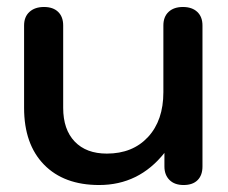

<svg xmlns="http://www.w3.org/2000/svg" viewBox="-20 -520 654 550"><path d="M49 -211V-447Q49 -472 64.5 -486Q80 -500 106 -500Q132 -500 146.5 -486Q161 -472 161 -447V-211Q161 -149 194 -114.5Q227 -80 286 -80Q360 -80 404 -127.5Q448 -175 448 -256V-447Q448 -472 463 -486Q478 -500 504 -500Q530 -500 545 -486Q560 -472 560 -447V-43Q560 -18 546 -4Q532 10 506 10Q480 10 465.5 -4.5Q451 -19 451 -43V-82Q378 10 264 10Q163 10 106 -48.5Q49 -107 49 -211Z"/></svg>

Font: Kodchasan SemiBold
Style: Regular
Weight: 600
Version: Version 1.000; ttfautohint (v1.6)